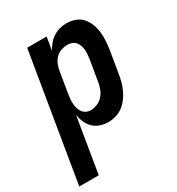

<svg xmlns="http://www.w3.org/2000/svg" viewBox="-210 -639 888 965"><g transform="rotate(-30 233.5 -156.5)"><path d="M-33 215 89 -520H202L189 -444Q199 -462 212 -478Q225 -494 242.5 -505.5Q260 -517 280 -522.5Q300 -528 319 -528Q346 -528 370 -519.5Q394 -511 410 -493Q426 -475 435 -451.5Q444 -428 447 -402.5Q450 -377 448 -350.5Q446 -324 442 -298L422 -178Q419 -156 413 -134.5Q407 -113 398 -92.5Q389 -72 375 -53Q361 -34 343 -20Q325 -6 302.5 1Q280 8 259 8Q234 8 211 0.5Q188 -7 171.5 -23Q155 -39 145.5 -61Q136 -83 133 -106L80 215ZM210 -88Q229 -88 248.5 -96.5Q268 -105 281.5 -120.5Q295 -136 302 -155Q309 -174 312 -193L332 -313Q334 -327 335 -340.5Q336 -354 335 -367Q334 -380 329.5 -392Q325 -404 317 -413.5Q309 -423 296.5 -427.5Q284 -432 271 -432Q253 -432 235 -426Q217 -420 203.5 -406.5Q190 -393 182.5 -375.5Q175 -358 172 -340L152 -220Q150 -206 148.5 -191.5Q147 -177 147.5 -163Q148 -149 152 -135.5Q156 -122 163.5 -111Q171 -100 183.5 -94Q196 -88 210 -88Z"/></g></svg>

Font: Iosevka Oblique
Style: Bold
Weight: 700
Italic angle: -9°
Monospace: yes
Designer: Belleve Invis
Foundry: Belleve Invis
Version: Version 32.5.0; ttfautohint (v1.8.4)